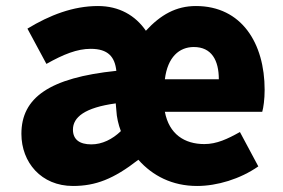

<svg xmlns="http://www.w3.org/2000/svg" viewBox="-20 -603 939 637"><path d="M222 14C297 14 357 -9 439 -73C486 -20 551 14 634 14C700 14 777 -9 837 -51L776 -165C735 -142 699 -125 658 -125C592 -125 541 -158 527 -232H850C854 -246 858 -273 858 -305C858 -459 782 -583 630 -583C564 -583 513 -554 464 -501C429 -552 375 -583 305 -583C223 -583 145 -553 71 -508L134 -391C191 -423 236 -441 281 -441C339 -441 361 -414 366 -368C144 -345 51 -279 51 -159C51 -64 117 14 222 14ZM283 -124C244 -124 222 -140 222 -173C222 -214 261 -246 364 -260L366 -237C367 -214 373 -189 381 -168C353 -141 319 -124 283 -124ZM527 -340C536 -414 575 -447 623 -447C682 -447 706 -403 706 -340Z"/></svg>

Font: Noto Sans JP Black
Style: Regular
Weight: 900
Designer: Ryoko NISHIZUKA 西塚涼子 (kana, bopomofo & ideographs); Paul D. Hunt (Latin, Greek & Cyrillic); Sandoll Communications 산돌커뮤니
Foundry: Adobe
Version: Version 2.002;hotconv 1.0.116;makeotfexe 2.5.65601